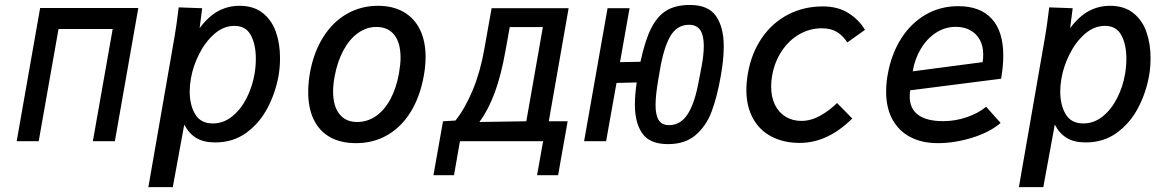

<svg xmlns="http://www.w3.org/2000/svg" viewBox="-20 -584 4840 794"><path d="M146 -551H552L455 0H364L446 -464H222L140 0H49Z M717 -538 719 -553.5 816 -550 805.5 -467.5Q841 -515.5 881.8 -537.8Q922.5 -560 970.5 -560Q1029 -560 1066.5 -530.2Q1104 -500.5 1121 -451.8Q1138 -403 1138 -344Q1138 -304 1131.5 -268.5Q1119 -200 1086.5 -137.8Q1054 -75.5 999 -35.2Q944 5 870 5Q822 5 791.5 -13.5Q761 -32 742 -69L694.5 190H593.5L702 -433Q710.5 -483 717 -538ZM1032.5 -277.5Q1038 -309 1038 -341.5Q1038 -400 1017.2 -438.5Q996.5 -477 949.5 -477Q904.5 -477 866.5 -443.8Q828.5 -410.5 803.2 -360Q778 -309.5 769.5 -259.5Q764.5 -231 764.5 -206Q764.5 -149.5 787.2 -111.5Q810 -73.5 860 -73.5Q904 -73.5 940 -102.5Q976 -131.5 999.8 -178.2Q1023.5 -225 1032.5 -277.5Z M1254.5 -203.5Q1254.5 -241.5 1262 -284Q1277.5 -368.5 1316.8 -430.8Q1356 -493 1414.2 -526.5Q1472.5 -560 1543 -560Q1605 -560 1649.2 -534.5Q1693.5 -509 1716.8 -461.5Q1740 -414 1740 -348Q1740 -311.5 1732.5 -270Q1717 -184 1678.5 -121.5Q1640 -59 1582.2 -25.5Q1524.5 8 1452 8Q1388.5 8 1344.2 -17.2Q1300 -42.5 1277.2 -90Q1254.5 -137.5 1254.5 -203.5ZM1630 -281Q1636.5 -319 1636.5 -345.5Q1636.5 -406.5 1610.8 -439.5Q1585 -472.5 1536.5 -472.5Q1495.5 -472.5 1460.2 -447.2Q1425 -422 1400 -375.5Q1375 -329 1363.5 -266.5Q1357.5 -233.5 1357.5 -205.5Q1357.5 -145.5 1383.5 -112.5Q1409.5 -79.5 1456.5 -79.5Q1499.5 -79.5 1534.8 -104Q1570 -128.5 1594.5 -174Q1619 -219.5 1630 -281Z M1812 -82.5 1863.5 -85.5Q1904 -136.5 1935.5 -212.8Q1967 -289 1983.5 -384.5L2013 -550H2331.5L2249.5 -82.5H2327.5L2288 140.5H2201L2226 0H1882L1857.5 140.5H1772.5ZM2156.5 -82.5 2225 -472H2088L2070 -372Q2052.5 -273.5 2026.5 -202.5Q2000.5 -131.5 1962.5 -79.5Z M2605.5 -152Q2605.5 -190.5 2613 -243L2529.5 -241L2486.5 0H2395.5L2492.5 -550H2583.5L2544 -327L2628.5 -328.5Q2647.5 -417 2673.2 -467.8Q2699 -518.5 2737 -541Q2775 -563.5 2833 -563.5Q2909.5 -563.5 2941.2 -517.2Q2973 -471 2973 -392Q2973 -337.5 2960.5 -268.5Q2945.5 -183 2923 -123Q2900.5 -63 2856.8 -25.5Q2813 12 2742.5 12Q2667.5 12 2636.5 -31.8Q2605.5 -75.5 2605.5 -152ZM2869 -245 2881.5 -310Q2890.5 -359 2890.5 -394Q2890.5 -437.5 2875.8 -459.5Q2861 -481.5 2829.5 -481.5Q2780 -481.5 2752.5 -435Q2725 -388.5 2709 -294L2702 -253.5Q2691 -189 2691 -149.5Q2691 -108 2704 -87.2Q2717 -66.5 2747 -66.5Q2794.5 -66.5 2823.8 -112Q2853 -157.5 2869 -245Z M3066.5 -213Q3066.5 -242.5 3073 -281.5Q3088 -365.5 3131.2 -428Q3174.5 -490.5 3239.5 -524Q3304.5 -557.5 3382.5 -557.5Q3446 -557.5 3490 -529Q3534 -500.5 3557 -460.5L3484 -408.5Q3465.5 -437 3440.8 -452Q3416 -467 3378 -467Q3328.5 -467 3285.5 -442.2Q3242.5 -417.5 3212.8 -372.8Q3183 -328 3173 -270.5Q3169 -250 3169 -226Q3169 -182.5 3184.8 -150.5Q3200.5 -118.5 3229 -101.2Q3257.5 -84 3294 -84Q3333.5 -84 3372 -105.5Q3410.5 -127 3441.5 -158L3504.5 -94Q3402.5 7 3287.5 7Q3221 7 3171 -19Q3121 -45 3093.8 -94.5Q3066.5 -144 3066.5 -213Z M3644.5 -205Q3644.5 -242 3651.5 -278.5Q3666.5 -361 3706.5 -424.2Q3746.5 -487.5 3807.2 -523Q3868 -558.5 3943 -558.5Q4033.5 -558.5 4081.2 -506.5Q4129 -454.5 4129 -353.5Q4129 -310.5 4120 -258.5L3744 -210.5Q3742 -198.5 3742 -184.5Q3742 -134.5 3777.2 -108.8Q3812.5 -83 3880 -83Q3932 -83 3980 -100Q4028 -117 4058 -142.5L4118 -75.5Q4072 -36.5 3999.5 -14.2Q3927 8 3858.5 8Q3793 8 3745 -17Q3697 -42 3670.8 -89.8Q3644.5 -137.5 3644.5 -205ZM4046 -358.5Q4046 -394.5 4031.5 -420.2Q4017 -446 3991.5 -459.5Q3966 -473 3933 -473Q3888 -473 3850.5 -448.5Q3813 -424 3788 -382.2Q3763 -340.5 3754.5 -289L4043.5 -327Q4046 -341 4046 -358.5Z M4317 -538 4319 -553.5 4416 -550 4405.5 -467.5Q4441 -515.5 4481.8 -537.8Q4522.5 -560 4570.5 -560Q4629 -560 4666.5 -530.2Q4704 -500.5 4721 -451.8Q4738 -403 4738 -344Q4738 -304 4731.5 -268.5Q4719 -200 4686.5 -137.8Q4654 -75.5 4599 -35.2Q4544 5 4470 5Q4422 5 4391.5 -13.5Q4361 -32 4342 -69L4294.5 190H4193.5L4302 -433Q4310.5 -483 4317 -538ZM4632.5 -277.5Q4638 -309 4638 -341.5Q4638 -400 4617.2 -438.5Q4596.5 -477 4549.5 -477Q4504.5 -477 4466.5 -443.8Q4428.5 -410.5 4403.2 -360Q4378 -309.5 4369.5 -259.5Q4364.5 -231 4364.5 -206Q4364.5 -149.5 4387.2 -111.5Q4410 -73.5 4460 -73.5Q4504 -73.5 4540 -102.5Q4576 -131.5 4599.8 -178.2Q4623.5 -225 4632.5 -277.5Z"/></svg>

Font: JuliaMono MediumItalic
Style: Regular
Weight: 500
Italic angle: -9°
Monospace: yes
Designer: cormullion
Foundry: corm
Version: Version 0.049; ttfautohint (v1.8.4)